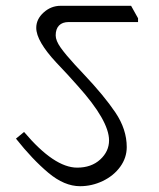

<svg xmlns="http://www.w3.org/2000/svg" viewBox="-20 -660 549 662"><path d="M456 -597V-584H217Q195 -584 183.5 -572Q172 -560 172 -538Q172 -520 189 -496Q206 -472 239 -436L268 -405Q339 -330 378 -272Q417 -214 417 -153Q417 -116 394.5 -85Q372 -54 334.5 -36Q297 -18 256 -18Q202 -18 147 -64Q92 -110 35 -182L63 -205Q167 -82 246 -82Q295 -82 325.5 -110Q356 -138 356 -176Q356 -244 248 -364L212 -404Q206 -410 173 -445.5Q140 -481 122.5 -511Q105 -541 105 -564Q105 -594 130.5 -617Q156 -640 189 -640H432Z"/></svg>

Font: Martel Light
Style: Regular
Weight: 300
Designer: Dan Reynolds
Foundry: Dan Reynolds
Version: Version 1.001; ttfautohint (v1.1) -l 5 -r 5 -G 72 -x 0 -D la